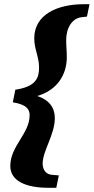

<svg xmlns="http://www.w3.org/2000/svg" viewBox="-20 -735 446 914"><path d="M41 -248C110 -237 121 -212 121 -186C121 -99 29 -40 29 55C29 127 104 159 211 159H248L260 100L226 97C200 95 183 74 183 44C183 -17 241 -94 241 -173C241 -222 214 -260 157 -278C251 -305 298 -378 298 -463C298 -491 295 -518 295 -544C295 -603 324 -648 368 -653L394 -656L406 -715H379C253 -715 143 -666 143 -552C143 -502 166 -463 166 -415C166 -365 153 -323 53 -308Z"/></svg>

Font: Source Serif Pro Black
Style: Italic
Weight: 900
Italic angle: -12°
Designer: Frank Grießhammer
Foundry: Adobe Systems Incorporated
Version: Version 3.001;hotconv 1.0.111;makeotfexe 2.5.65597